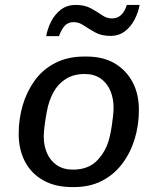

<svg xmlns="http://www.w3.org/2000/svg" viewBox="-20 -751 640 781"><path d="M273 10Q205 10 156 -17.5Q107 -45 81.5 -94Q56 -143 56 -207Q56 -266 72 -321.5Q88 -377 120.5 -422.5Q153 -468 204 -494.5Q255 -521 323 -521H332Q399 -521 446 -493.5Q493 -466 519 -417.5Q545 -369 545 -304Q545 -241 527.5 -184.5Q510 -128 476.5 -84Q443 -40 394 -15Q345 10 281 10ZM277 -61Q340 -61 376.5 -99.5Q413 -138 426 -194Q431 -215 434.5 -237.5Q438 -260 440 -280Q442 -300 442 -314Q442 -350 429 -381.5Q416 -413 389.5 -431.5Q363 -450 324 -450Q280 -450 248 -430Q216 -410 197.5 -376Q179 -342 171 -300Q165 -268 161.5 -241Q158 -214 158 -195Q158 -158 171.5 -127.5Q185 -97 211.5 -79Q238 -61 277 -61ZM168 -604Q173 -634 188 -663.5Q203 -693 228 -712Q253 -731 288 -731Q324 -731 349 -717.5Q374 -704 394 -690Q414 -676 435 -676Q458 -676 473 -690.5Q488 -705 496 -731H548Q543 -702 528 -672.5Q513 -643 488.5 -624Q464 -605 429 -605Q393 -605 367.5 -619Q342 -633 321.5 -647Q301 -661 279 -661Q257 -661 243.5 -646.5Q230 -632 220 -604Z"/></svg>

Font: Chivo Mono
Style: Italic
Weight: 400
Italic angle: -8.05°
Monospace: yes
Version: Version 1.008